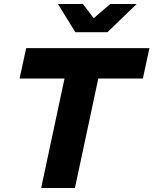

<svg xmlns="http://www.w3.org/2000/svg" viewBox="-20 -941 768 961"><path d="M78 0ZM78 -548 111 -700H728L695 -548H472L355 0H186L303 -548ZM395 -921 449 -850 532 -921H664L518 -780H357L270 -921Z"/></svg>

Font: Rosa Sans Black
Style: Italic
Weight: 900
Italic angle: -12°
Designer: Pentagram / MCKL
Foundry: Pentagram / MCKL
Version: Version 1.005;September 16, 2019;FontCreator 11.5.0.2425 64-